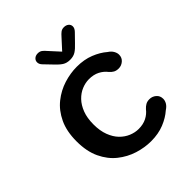

<svg xmlns="http://www.w3.org/2000/svg" viewBox="-188 -779 906 906"><g transform="rotate(-45 264.5 -326.0)"><path d="M298 9.5Q255.5 9.5 211.5 -4.2Q167.5 -18 130.5 -47.5Q93.5 -77 71 -124.5Q48.5 -172 48.5 -239Q48.5 -306 71 -353.5Q93.5 -401 130.5 -430.5Q167.5 -460 211.5 -473.8Q255.5 -487.5 298 -487.5Q347 -487.5 385.2 -472.2Q423.5 -457 450 -434Q465.5 -424 472.8 -411.2Q480 -398.5 480 -386.5Q480 -366.5 465.5 -354Q451 -341.5 432.5 -341.5Q417.5 -341.5 407 -347.2Q396.5 -353 387.5 -363.5Q373 -382.5 350.5 -394Q328 -405.5 297.5 -405.5Q273.5 -405.5 249.2 -395.5Q225 -385.5 205.2 -365Q185.5 -344.5 173.5 -313.2Q161.5 -282 161.5 -239Q161.5 -196.5 173.5 -165Q185.5 -133.5 205.2 -113.2Q225 -93 249.2 -83Q273.5 -73 297.5 -73Q328 -73 350.5 -84.5Q373 -96 387.5 -115Q396.5 -125 407 -131Q417.5 -137 432.5 -137Q451 -137 465.5 -124.8Q480 -112.5 480 -92Q480 -79.5 472.8 -67.2Q465.5 -55 450 -45Q423.5 -21.5 385.2 -6Q347 9.5 298 9.5ZM408 -610 370 -571Q352.5 -552 337.2 -542.2Q322 -532.5 299.5 -532.5Q277.5 -532.5 262.2 -542.2Q247 -552 229.5 -571L192 -610Q180.5 -621.5 180.5 -634.5Q180.5 -646.5 189.5 -654.5Q198.5 -662.5 213 -662.5Q226 -662.5 234.8 -656Q243.5 -649.5 253 -638L300 -586.5L347 -638Q356 -648.5 365 -655.5Q374 -662.5 387 -662.5Q401.5 -662.5 410.8 -654.8Q420 -647 420 -635Q420 -622.5 408 -610Z"/></g></svg>

Font: Sono Medium
Style: Regular
Weight: 500
Designer: Tyler Finck
Foundry: Tyler Finck
Version: Version 2.112